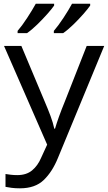

<svg xmlns="http://www.w3.org/2000/svg" viewBox="-20 -768 575 1022"><path d="M231 2 1.5 -523.4H93.8L218.8 -225.6Q235.8 -186 249 -150.6Q262.2 -115.2 269 -83H272.9Q279.8 -107.4 293.9 -147Q308.1 -186.5 324.7 -226.6L441.4 -523.4H534.7L288.6 72.3Q258.8 146 212.9 190.2Q167 234.4 86.4 234.4Q61 234.4 42 231.9Q22.9 229.5 9.3 226.6V158.2Q20.5 160.2 37.1 162.1Q53.7 164.1 71.8 164.1Q120.6 164.1 150.9 138.9Q181.2 113.8 199.2 71.3ZM460 -748V-738.3Q448.2 -721.2 423.8 -693.4Q399.4 -665.5 370.6 -637.5Q341.8 -609.4 316.4 -591.8H266.6V-603.5Q290.5 -631.3 318.1 -673.3Q345.7 -715.3 363.3 -748ZM268.1 -748V-738.3Q256.3 -721.2 231.7 -693.4Q207 -665.5 178.2 -637.5Q149.4 -609.4 124 -591.8H73.7V-603.5Q97.7 -631.3 125 -673.3Q152.3 -715.3 170.4 -748Z"/></svg>

Font: Lunasima
Style: Regular
Weight: 400
Designer: The DocRepair Project, Monotype Design Team
Foundry: Google
Version: Version 2.009